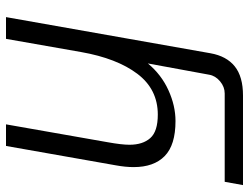

<svg xmlns="http://www.w3.org/2000/svg" viewBox="-115 -715 830 640"><g transform="rotate(90 300.0 -395.0)"><path d="M298.5 -790H597L586 -729H291.5Q269.5 -729 251 -713.5Q232.5 -698 229 -677L191.5 -473Q229 -518 280.8 -541.5Q332.5 -565 383.5 -565Q463.5 -565 500.2 -529Q537 -493 537 -425.5Q537 -398 531 -365.5L466.5 0H394.5L454 -338.5Q462.5 -385.5 462.5 -411.5Q462.5 -456 440.2 -481Q418 -506 362 -506Q277.5 -506 226 -437.8Q174.5 -369.5 153.5 -250.5L109.5 0H37L157.5 -681.5Q167 -735 201.2 -762.5Q235.5 -790 298.5 -790Z"/></g></svg>

Font: JuliaMono Light
Style: Italic
Weight: 300
Italic angle: -9°
Monospace: yes
Designer: cormullion
Foundry: corm
Version: Version 0.054; ttfautohint (v1.8.4)